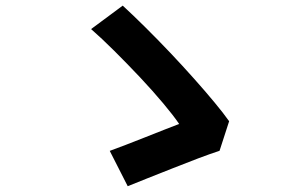

<svg xmlns="http://www.w3.org/2000/svg" viewBox="-20 -684 1040 669"><path d="M745 -158.6Q714.2 -148.6 671.5 -132.5Q628.7 -116.3 582.2 -97.8Q535.6 -79.4 494.1 -62.9Q452.7 -46.5 425 -35.2L362.4 -158.3Q385.6 -166.5 418.1 -179.2Q450.5 -191.9 485.4 -205.5Q520.2 -219.2 551.4 -231.6Q582.7 -244.1 604.2 -252.1Q584.9 -280.8 548.8 -323.8Q512.8 -366.8 468 -414.5Q423.1 -462.1 378.3 -506.7Q333.4 -551.3 297.4 -582.7L407.6 -664.4Q444.5 -630.5 487.4 -587.9Q530.2 -545.4 573.4 -499.9Q616.6 -454.3 656.1 -409.9Q695.7 -365.5 727.4 -327.2Q759.2 -288.9 778.4 -261.6Z"/></svg>

Font: Noto Sans KR Thin
Style: Regular
Weight: 100
Designer: Ryoko NISHIZUKA 西塚涼子 (kana, bopomofo & ideographs); Paul D. Hunt (Latin, Greek & Cyrillic); Sandoll Communications 산돌커뮤니
Foundry: Adobe
Version: Version 2.004-H2;hotconv 1.0.118;makeotfexe 2.5.65603